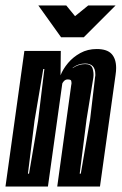

<svg xmlns="http://www.w3.org/2000/svg" viewBox="-29 -681 444 701"><path d="M-9 0 60 -495H193L192 -406Q201 -429 219.5 -451Q238 -473 264.5 -487.5Q291 -502 324 -502Q362 -502 378.5 -484Q395 -466 395 -433Q395 -427 394.5 -421Q394 -415 393 -408L336 0H180L231 -370Q232 -373 232 -375.5Q232 -378 232 -379Q232 -387 228.5 -389Q225 -391 218 -391Q210 -391 204 -384.5Q198 -378 198 -373L146 0ZM262 -47H266L300 -245L318 -399Q319 -402 319 -405Q319 -408 319 -410Q319 -449 282 -449Q257 -449 237 -434L236 -432Q258 -447 282 -447Q304 -447 309 -431Q314 -415 312 -399L287 -245ZM73 -47H77L110 -240L133 -429H129L97 -240ZM194 -545 111 -661H213L245 -622L293 -661H393L277 -545Z"/></svg>

Font: Alumni Sans Inline One
Style: Italic
Weight: 400
Italic angle: -8°
Designer: Robert E. Leuschke
Foundry: Robert E. Leuschke
Version: Version 1.100; ttfautohint (v1.8.3)